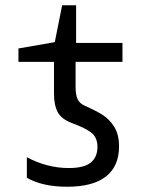

<svg xmlns="http://www.w3.org/2000/svg" viewBox="-20 -699 540 729"><path d="M82 -24V-102Q159 -61 241 -61Q300 -61 325 -82Q350 -103 350 -141Q350 -177 327 -195Q304 -213 255 -231Q214 -246 199.5 -272.5Q185 -299 185 -344V-464H50V-515L188 -539L216 -679H269V-536H445V-464H267V-368Q267 -340 274.5 -323Q282 -306 303 -297Q344 -279 370 -262.5Q396 -246 414 -217Q432 -188 432 -143Q432 -68 382.5 -29Q333 10 235 10Q141 10 82 -24Z"/></svg>

Font: Noto Sans Mono UI Cond
Style: Regular
Weight: 400
Width: 3
Monospace: yes
Designer: Monotype Design team
Foundry: Monotype Imaging Inc.
Version: Version 1.000